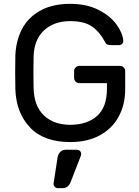

<svg xmlns="http://www.w3.org/2000/svg" viewBox="-20 -730 724 1000"><path d="M622 -517Q623 -508 616 -501.5Q609 -495 600 -495H559Q536 -495 530 -506Q501 -562 460.5 -591Q420 -620 346 -620Q262 -620 210 -572.5Q158 -525 155 -436Q154 -406 154 -353Q154 -300 155 -270Q158 -176 209.5 -128Q261 -80 346 -80Q433 -80 485 -125.5Q537 -171 537 -269V-297H393Q382 -297 374 -305Q366 -313 366 -324V-360Q366 -371 374 -379Q382 -387 393 -387H605Q616 -387 624 -379Q632 -371 632 -360V-265Q632 -185 598 -122.5Q564 -60 499.5 -25Q435 10 346 10Q208 10 136 -66.5Q64 -143 60 -265Q59 -295 59 -353Q59 -411 60 -441Q63 -518 94.5 -578.5Q126 -639 189.5 -674.5Q253 -710 346 -710Q431 -710 493 -678.5Q555 -647 587.5 -601.5Q620 -556 622 -517ZM323 50H381Q390 50 396.5 56.5Q403 63 403 72Q403 76 402 79L348 218Q336 250 305 250H281Q272 250 265.5 243.5Q259 237 259 228V226L280 89Q283 73 293.5 61.5Q304 50 323 50Z"/></svg>

Font: Contemporary
Style: Regular
Weight: 400
Designer: Victor Tran
Foundry: Victor Tran
Version: Version 1.100